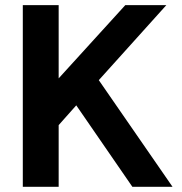

<svg xmlns="http://www.w3.org/2000/svg" viewBox="-20 -720 701 740"><path d="M67.9 0V-700.2H206.1V-418L462.9 -700.2H621.1L360.8 -411.1L645 0H490.2L273.9 -314L206.1 -237.8V0Z"/></svg>

Font: Uncut Sans
Style: Bold
Weight: 700
Designer: Kasper Nordkvist
Foundry: UNCUT.wtf
Version: Version 1.304;Glyphs 3.2 (3246)